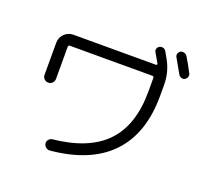

<svg xmlns="http://www.w3.org/2000/svg" viewBox="-145 -1008 1290 1216"><g transform="rotate(20 500.0 -400.5)"><path d="M113.3 -402.3V-618.2Q113.3 -653.3 138.2 -678.2Q163.1 -703.1 198.2 -703.1H754.9Q758.8 -703.1 760.7 -706.1Q762.7 -709 761.7 -711.9Q755.9 -721.7 743.7 -743.7Q731.4 -765.6 724.6 -776.4Q717.8 -787.1 721.2 -798.8Q724.6 -810.5 735.8 -816.9Q747.1 -823.2 760.3 -819.8Q773.4 -816.4 780.3 -804.7Q784.2 -797.9 793 -782.7Q801.8 -767.6 805.7 -759.8Q846.7 -686.5 846.7 -600.6V-527.3Q846.7 -273.4 711.4 -130.9Q576.2 11.7 310.5 37.1Q294.9 39.1 282.2 29.3Q269.5 19.5 267.6 3.9Q265.6 -9.8 275.4 -21.5Q285.2 -33.2 298.8 -35.2Q538.1 -59.6 652.8 -180.7Q767.6 -301.8 767.6 -527.3V-619.1Q767.6 -629.9 756.8 -629.9H201.2Q190.4 -629.9 190.4 -619.1V-402.3Q190.4 -386.7 179.2 -375Q168 -363.3 151.9 -363.3Q135.7 -363.3 124.5 -374.5Q113.3 -385.7 113.3 -402.3ZM917 -821.3Q943.4 -778.3 971.7 -723.6Q977.5 -712.9 973.1 -700.7Q968.8 -688.5 958 -681.6Q946.3 -675.8 933.6 -680.2Q920.9 -684.6 914.1 -697.3Q894.5 -733.4 860.4 -792Q853.5 -802.7 857.4 -815.4Q861.3 -828.1 872.1 -834Q883.8 -839.8 897 -835.9Q910.2 -832 917 -821.3Z"/></g></svg>

Font: Rounded-X Mgen+ 1mn regular
Style: Regular
Weight: 400
Designer: [Source Han Sans]
Ryoko NISHIZUKA  (kana & ideographs); Paul D. Hunt (Latin, Greek & Cyrillic); Wenlong ZHANG  (bopomofo
Version: Version 1.059.20150602